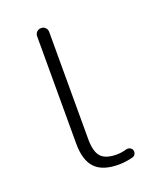

<svg xmlns="http://www.w3.org/2000/svg" viewBox="-137 -843 775 920"><g transform="rotate(-20 250.0 -383.0)"><path d="M308.6 -11.7Q227.5 -11.7 189.5 -51.3Q151.4 -90.8 151.4 -176.8V-722.7Q151.4 -736.3 160.2 -745.1Q168.9 -753.9 182.1 -753.9Q195.3 -753.9 204.1 -745.1Q212.9 -736.3 212.9 -722.7V-176.8Q212.9 -113.3 236.3 -86.9Q259.8 -60.5 316.4 -60.5Q341.8 -60.5 368.2 -68.4Q377.9 -70.3 386.7 -65.9Q395.5 -61.5 398.4 -52.7Q399.4 -48.8 399.4 -44.9Q399.4 -39.1 396.5 -33.2Q391.6 -23.4 381.8 -21.5Q344.7 -11.7 308.6 -11.7Z"/></g></svg>

Font: Rounded-X Mgen+ 1mn light
Style: Regular
Weight: 200
Designer: [Source Han Sans]
Ryoko NISHIZUKA  (kana & ideographs); Paul D. Hunt (Latin, Greek & Cyrillic); Wenlong ZHANG  (bopomofo
Version: Version 1.059.20150602